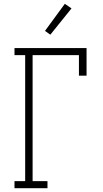

<svg xmlns="http://www.w3.org/2000/svg" viewBox="-20 -987 540 1007"><path d="M56 0V-37H112V-698H56V-735H434V-590H394V-698H151V-37H229V0ZM244 -805 216 -825 320 -967 355 -943Z"/></svg>

Font: Iosevka Curly Slab Extralight
Style: Regular
Weight: 200
Monospace: yes
Designer: Belleve Invis
Foundry: Belleve Invis
Version: Version 22.1.2; ttfautohint (v1.8.4)